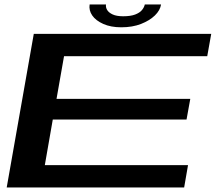

<svg xmlns="http://www.w3.org/2000/svg" viewBox="-20 -824 982 844"><path d="M9.5 0H789.5L806.5 -98H177L212 -298.5H800L816.5 -389.5H228.5L261.5 -577H891L908.5 -675H128.5ZM513 -704Q562.5 -704 600 -718.8Q637.5 -733.5 660.8 -756Q684 -778.5 688 -804.5H616.5Q614 -792 604.2 -780Q594.5 -768 574.2 -760.2Q554 -752.5 521.5 -752.5Q492.5 -752.5 475.2 -760.5Q458 -768.5 451 -780.2Q444 -792 446 -804.5H374Q370 -778.5 385.5 -756Q401 -733.5 434 -718.8Q467 -704 513 -704Z"/></svg>

Font: Anybody ExtraExpanded Medium
Style: Italic
Weight: 500
Width: 8
Italic angle: -10°
Version: Version 1.113;gftools[0.9.25]